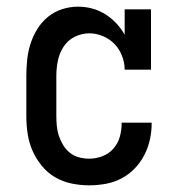

<svg xmlns="http://www.w3.org/2000/svg" viewBox="-20 -548 540 576"><path d="M247 8Q221 8 194.5 2.5Q168 -3 145 -16.5Q122 -30 105 -51Q88 -72 77.5 -96Q67 -120 63 -146.5Q59 -173 59 -200V-320Q59 -344 61.5 -368.5Q64 -393 71.5 -416.5Q79 -440 92 -461Q105 -482 124 -497.5Q143 -513 166.5 -520.5Q190 -528 214 -528Q236 -528 256.5 -522.5Q277 -517 295.5 -505.5Q314 -494 328.5 -478.5Q343 -463 354 -444V-520H433V-339H354Q354 -360 346 -380.5Q338 -401 323.5 -416Q309 -431 289 -439.5Q269 -448 248 -448Q225 -448 204 -437.5Q183 -427 170.5 -407.5Q158 -388 153.5 -365.5Q149 -343 149 -320V-200Q149 -185 150.5 -169.5Q152 -154 157 -139.5Q162 -125 170 -112Q178 -99 190 -89.5Q202 -80 217 -76Q232 -72 247 -72Q268 -72 287.5 -79.5Q307 -87 320.5 -102.5Q334 -118 339.5 -138Q345 -158 345 -179V-180H435V-178Q435 -153 429.5 -128.5Q424 -104 412.5 -82Q401 -60 383.5 -42Q366 -24 344 -12.5Q322 -1 297 3.5Q272 8 247 8Z"/></svg>

Font: Iosevka Curly Slab Medium
Style: Regular
Weight: 500
Monospace: yes
Designer: Belleve Invis
Foundry: Belleve Invis
Version: Version 22.1.2; ttfautohint (v1.8.4)